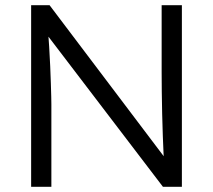

<svg xmlns="http://www.w3.org/2000/svg" viewBox="-20 -720 821 740"><path d="M100 0V-700H171L629 -94L615 -76Q612 -92 610.5 -124Q609 -156 607.5 -196.5Q606 -237 605 -281Q604 -325 603.5 -367Q603 -409 603 -443V-700H681V0H608L152 -598L164 -619Q167 -579 169.5 -540Q172 -501 173.5 -465Q175 -429 176 -399Q177 -369 177.5 -348Q178 -327 178 -318V0Z"/></svg>

Font: Our Lexend Light
Style: Regular
Weight: 300
Designer: Bonnie Shaver-Troup, Thomas Jockin
Foundry: Lexend
Version: Version 1.007